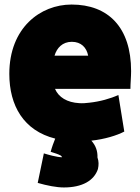

<svg xmlns="http://www.w3.org/2000/svg" viewBox="-20 -584 618 845"><path d="M382 35C402 57 410 82 409 109C415 126 415 142 411 160C394 211 342 241 261 241C229 241 188 233 146 221L173 91C189 96 230 108 253 108C254 107 251 105 248 101C236 94 221 90 203 84C208 65 217 40 223 26C84 -9 21 -119 21 -259C21 -461 157 -564 295 -564C456 -564 557 -464 557 -271C557 -247 554 -216 554 -193H222C238 -156 275 -133 329 -130C343 -129 358 -130 373 -132C420 -137 466 -150 501 -166L527 -5C495 12 440 29 382 35ZM220 -339H368C361 -375 337 -400 296 -400C255 -400 230 -373 220 -339Z"/></svg>

Font: Repo Black
Style: Regular
Weight: 900
Designer: Stefan Peev
Foundry: Context Ltd
Version: Version 1.502